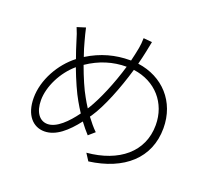

<svg xmlns="http://www.w3.org/2000/svg" viewBox="-134 -945 1268 1153"><g transform="rotate(20 500.0 -368.5)"><path d="M559 -577C524 -458 474 -341 431 -271L425 -262C413 -281 401 -300 391 -319C367 -360 337 -430 312 -499C390 -552 473 -577 559 -577ZM249 -715 195 -698C204 -678 216 -644 224 -615C233 -584 245 -550 257 -516C166 -446 98 -326 98 -211C98 -101 154 -43 226 -43C300 -43 365 -102 424 -178C443 -153 461 -130 480 -110L519 -144C497 -165 475 -192 454 -220L462 -231C514 -308 568 -444 606 -574C750 -555 843 -447 843 -307C843 -135 710 -27 508 -9L537 36C755 7 893 -113 893 -305C893 -475 780 -596 618 -618C626 -647 632 -676 638 -703C641 -719 646 -745 651 -768L596 -773C596 -751 593 -723 590 -708C585 -680 578 -650 571 -621H565C473 -621 384 -598 297 -544C286 -576 276 -606 270 -631C262 -659 254 -692 249 -715ZM396 -219C348 -153 287 -91 229 -91C178 -91 144 -137 144 -213C144 -300 196 -405 273 -470C301 -396 332 -326 357 -283C370 -260 383 -239 396 -219Z"/></g></svg>

Font: GenYoGothic2 TW L
Style: Regular
Weight: 300
Version: Version 2.100;PS 2.1;hotconv 16.6.51;makeotf.lib2.5.65220 DE